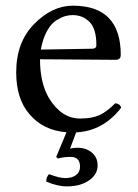

<svg xmlns="http://www.w3.org/2000/svg" viewBox="-20 -457 487 677"><path d="M229 96.2Q203.1 96.2 184.1 102.1L178.2 96.2L214.4 9.3Q132.3 2.9 84 -54.2Q37.1 -108.4 37.1 -202.1Q37.1 -308.1 100.6 -372.6Q164.1 -437 236.8 -437Q405.8 -437 405.8 -263.2Q405.8 -246.1 387.2 -246.1L121.1 -248Q121.1 -164.1 152.8 -110.8Q196.8 -39.1 262.2 -39.1Q304.2 -39.1 330.6 -51Q356.9 -63 386.2 -92.8Q403.3 -91.8 407.2 -77.1Q343.8 4.9 248.5 9.8L227.1 66.9Q239.3 64 252.9 64Q283.7 64 304 81.1Q324.2 98.1 324.2 126Q324.2 158.2 293.7 179.2Q263.2 200.2 216.8 200.2Q181.6 200.2 143.1 183.1Q143.1 167 152.8 157.2Q190.9 171.4 210.9 170.9Q233.9 170.9 248 160.4Q262.2 149.9 262.2 130.9Q262.2 96.2 229 96.2ZM124 -282.2 305.2 -285.2Q320.3 -285.2 319.8 -298.8Q319.8 -356 295.4 -379.9Q271 -403.8 236.8 -403.8Q223.6 -403.8 210.9 -400.4Q198.2 -397 179.7 -386Q161.1 -375 146 -348.1Q130.9 -321.3 124 -282.2Z"/></svg>

Font: Linux Libertine O
Style: Regular
Weight: 400
Designer: Philipp H. Poll
Foundry: Philipp H. Poll
Version: Version 5.3.0